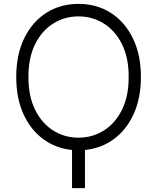

<svg xmlns="http://www.w3.org/2000/svg" viewBox="-20 -757 802 980"><path d="M699.2 -364Q699.2 -257.1 662.8 -176.3Q626.4 -95.5 562.1 -47.8Q497.9 0 413.7 8.5V203.1H347.7V8.5Q263.8 0 199.6 -47.8Q135.3 -95.5 99.1 -176.1Q62.9 -256.7 62.9 -364Q62.9 -478 103.7 -561.8Q144.5 -645.6 216.3 -691.4Q288 -737.2 380.7 -737.2Q473.7 -737.2 545.5 -691.4Q617.2 -645.6 658.2 -561.8Q699.2 -478 699.2 -364ZM636.7 -364Q637.1 -462.4 602.6 -531.4Q568.2 -600.5 510.1 -636.9Q452.1 -673.3 380.7 -673.3Q309.7 -673.3 251.6 -636.9Q193.5 -600.5 159.3 -531.4Q125 -462.4 125 -364Q125 -266 159.3 -196.7Q193.5 -127.5 251.6 -90.9Q309.7 -54.3 380.7 -54.3Q452.1 -54.3 510.1 -90.9Q568.2 -127.5 602.6 -196.7Q637.1 -266 636.7 -364Z"/></svg>

Font: Inter UI Light
Style: Regular
Weight: 300
Designer: Rasmus Andersson
Foundry: rsms
Version: 3.2;8d6f07862